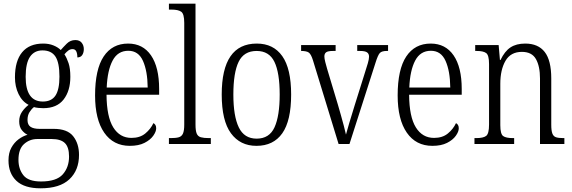

<svg xmlns="http://www.w3.org/2000/svg" viewBox="-20 -780 3101 1040"><path d="M200 240Q112 240 69 199.5Q26 159 26 89Q26 48 41.5 20Q57 -8 80.5 -25.5Q104 -43 129 -50Q112 -58 98 -75.5Q84 -93 84 -123Q84 -152 99 -174Q114 -196 135 -212Q100 -230 80.5 -270.5Q61 -311 61 -361Q61 -450 100 -497Q139 -544 214 -544Q245 -544 269.5 -534Q294 -524 309 -509Q322 -524 341.5 -543.5Q361 -563 388 -563Q411 -563 422.5 -548.5Q434 -534 434 -514Q434 -495 425.5 -482Q417 -469 399 -469Q399 -490 393 -502Q387 -514 373 -514Q361 -514 351 -507Q341 -500 329 -486Q342 -466 351.5 -437.5Q361 -409 361 -364Q361 -288 324.5 -241Q288 -194 214 -194Q204 -194 188 -195.5Q172 -197 164 -200Q150 -189 139.5 -172Q129 -155 129 -130Q129 -104 145.5 -93Q162 -82 194 -82H271Q345 -82 376.5 -42Q408 -2 408 59Q408 142 356 191Q304 240 200 240ZM212 -230Q259 -230 280.5 -262.5Q302 -295 302 -365Q302 -441 280 -474Q258 -507 210 -507Q166 -507 142.5 -472.5Q119 -438 119 -364Q119 -230 212 -230ZM202 203Q286 203 320 164.5Q354 126 354 68Q354 17 331.5 -5Q309 -27 260 -27H182Q141 -27 110.5 0Q80 27 80 86Q80 135 106.5 169Q133 203 202 203Z M683 10Q594 10 544.5 -61.5Q495 -133 495 -263Q495 -404 541.5 -474Q588 -544 674 -544Q754 -544 798 -480Q842 -416 842 -298V-267H557Q558 -147 593.5 -90Q629 -33 692 -33Q738 -33 767 -57Q796 -81 811 -113Q817 -110 821.5 -103.5Q826 -97 826 -85Q826 -67 810 -44.5Q794 -22 762.5 -6Q731 10 683 10ZM780 -306Q779 -395 754.5 -450Q730 -505 675 -505Q618 -505 590 -452Q562 -399 558 -306Z M895 0V-32H906Q933 -32 948.5 -36.5Q964 -41 971 -56.5Q978 -72 978 -105V-656Q978 -705 961.5 -716.5Q945 -728 910 -728H895V-760H1039V-105Q1039 -72 1045.5 -56.5Q1052 -41 1068 -36.5Q1084 -32 1111 -32H1122V0Z M1369 10Q1281 10 1231 -58Q1181 -126 1181 -268Q1181 -544 1371 -544Q1461 -544 1509 -476Q1557 -408 1557 -268Q1557 -126 1509 -58Q1461 10 1369 10ZM1370 -29Q1439 -29 1467 -90.5Q1495 -152 1495 -268Q1495 -386 1466.5 -445Q1438 -504 1370 -504Q1301 -504 1272.5 -445Q1244 -386 1244 -268Q1244 -151 1273.5 -90Q1303 -29 1370 -29Z M1675 -454Q1665 -486 1653 -495Q1641 -504 1611 -504V-536H1798V-504H1784Q1757 -504 1747 -497Q1737 -490 1737 -474Q1737 -463 1742 -443.5Q1747 -424 1752 -407L1810 -214Q1818 -187 1826.5 -156.5Q1835 -126 1842.5 -98Q1850 -70 1854 -51Q1859 -71 1871.5 -112.5Q1884 -154 1901 -209L1954 -378Q1966 -415 1972.5 -437.5Q1979 -460 1979 -473Q1979 -489 1968 -496.5Q1957 -504 1930 -504H1915V-536H2082V-504H2075Q2048 -504 2037.5 -493Q2027 -482 2014 -440L1873 0H1814Z M2322 10Q2233 10 2183.5 -61.5Q2134 -133 2134 -263Q2134 -404 2180.5 -474Q2227 -544 2313 -544Q2393 -544 2437 -480Q2481 -416 2481 -298V-267H2196Q2197 -147 2232.5 -90Q2268 -33 2331 -33Q2377 -33 2406 -57Q2435 -81 2450 -113Q2456 -110 2460.5 -103.5Q2465 -97 2465 -85Q2465 -67 2449 -44.5Q2433 -22 2401.5 -6Q2370 10 2322 10ZM2419 -306Q2418 -395 2393.5 -450Q2369 -505 2314 -505Q2257 -505 2229 -452Q2201 -399 2197 -306Z M2550 0V-32H2560Q2598 -32 2613.5 -44Q2629 -56 2629 -105V-433Q2629 -481 2613.5 -492.5Q2598 -504 2562 -504H2554V-536H2681L2688 -455H2691Q2714 -503 2745.5 -523.5Q2777 -544 2825 -544Q2895 -544 2930.5 -498.5Q2966 -453 2966 -355V-105Q2966 -72 2972 -56.5Q2978 -41 2992 -36.5Q3006 -32 3031 -32H3037V0H2905V-355Q2905 -421 2883 -460Q2861 -499 2807 -499Q2746 -499 2718 -450.5Q2690 -402 2690 -326V-102Q2690 -54 2705.5 -43Q2721 -32 2758 -32H2765V0Z"/></svg>

Font: Noto Serif Tamil Condensed Light
Style: Regular
Weight: 300
Width: 3
Designer: Indian Type Foundry, Tom Grace, and the Monotype Design Team
Foundry: Monotype Imaging Inc.
Version: Version 2.004; ttfautohint (v1.8.4.7-5d5b)